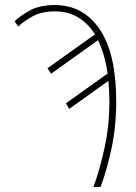

<svg xmlns="http://www.w3.org/2000/svg" viewBox="-20 -740 540 760"><path d="M350 0Q374 -65 393.5 -153Q413 -241 413 -338Q413 -358 412 -378.5Q411 -399 409 -420L254 -309L241 -331L406 -449Q395 -525 368 -581L182 -448L168 -470L356 -604Q329 -647 289.5 -671Q250 -695 197 -695Q145 -695 109.5 -675.5Q74 -656 52 -635L38 -656Q58 -676 97 -698Q136 -720 197 -720Q310 -720 375 -623.5Q440 -527 440 -339Q440 -236 420 -146Q400 -56 378 0Z"/></svg>

Font: Noto Sans Mono ExtraCondensed Thin
Style: Regular
Weight: 100
Width: 2
Designer: Monotype Design Team
Foundry: Monotype Imaging Inc.
Version: Version 2.014; ttfautohint (v1.8.4.7-5d5b)